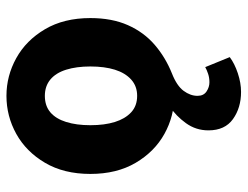

<svg xmlns="http://www.w3.org/2000/svg" viewBox="-106 -442 767 595"><g transform="rotate(-90 277.5 -144.5)"><path d="M290 219Q241 219 206 194Q171 169 171 118Q171 79 193.5 48Q216 17 245 -2L278 12Q215 12 160 -18.5Q105 -49 70.5 -107.5Q36 -166 36 -248Q36 -330 70.5 -388.5Q105 -447 160 -477.5Q215 -508 278 -508Q340 -508 395 -477.5Q450 -447 484.5 -388.5Q519 -330 519 -248Q519 -181 497 -131.5Q475 -82 436 -48.5Q397 -15 347 5Q309 20 293.5 41Q278 62 278 84Q278 103 291.5 112Q305 121 320 121Q334 121 346 117Q358 113 367 108L398 184Q378 199 348 209Q318 219 290 219ZM278 -103Q308 -103 328.5 -121.5Q349 -140 359 -172Q369 -204 369 -248Q369 -291 359 -323Q349 -355 328.5 -372Q308 -389 278 -389Q247 -389 227 -372Q207 -355 197 -323Q187 -291 187 -248Q187 -204 197 -172Q207 -140 227 -121.5Q247 -103 278 -103Z"/></g></svg>

Font: Source Sans 3
Style: Bold
Weight: 700
Designer: Paul D. Hunt
Foundry: Adobe
Version: Version 3.052;hotconv 1.1.0;makeotfexe 2.6.0